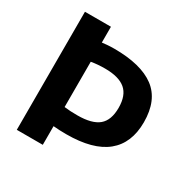

<svg xmlns="http://www.w3.org/2000/svg" viewBox="-166 -892 1027 1043"><g transform="rotate(30 348.0 -370.0)"><path d="M73.5 0V-740.5H236.5V-641.5Q252.5 -643.5 271.5 -645Q290.5 -646.5 312 -646.5Q480.5 -646.5 565.8 -582.8Q651 -519 651 -380.5Q651 -249 568 -181.2Q485 -113.5 318 -113.5Q275.5 -113.5 236.5 -117V0ZM318.5 -232.5Q410 -232.5 451.5 -267.2Q493 -302 493 -379.5Q493 -457.5 451.2 -492.8Q409.5 -528 323 -528Q276 -528 236.5 -521V-237Q257 -234.5 276 -233.5Q295 -232.5 318.5 -232.5Z"/></g></svg>

Font: Encode Sans Semi Expanded
Style: Bold
Weight: 700
Width: 6
Designer: Multiple Designers
Foundry: Impallari Type
Version: Version 3.000; ttfautohint (v1.8.3) -l 8 -r 50 -G 200 -x 14 